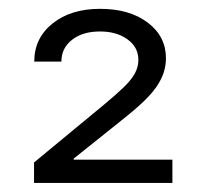

<svg xmlns="http://www.w3.org/2000/svg" viewBox="-20 -853 464 435"><path d="M57.1 -438.5V-484.9L217.8 -617.7Q244.1 -639.6 261 -656Q277.8 -672.4 285.6 -686.8Q293.5 -701.2 293.5 -717.3Q293.5 -746.1 268.8 -763.9Q244.1 -781.7 206.5 -781.7Q167.5 -781.7 143.3 -762.9Q119.1 -744.1 119.1 -713.4H57.6Q57.6 -766.6 99.1 -799.8Q140.6 -833 206.5 -833Q273.4 -833 314.7 -801.8Q356 -770.5 356 -721.2Q356 -704.6 350.8 -688.5Q345.7 -672.4 333.5 -655Q321.3 -637.7 299.3 -617.4Q277.3 -597.2 244.1 -571.3L147 -493.7V-491.2H370.6V-438.5Z"/></svg>

Font: Inter 18pt Light
Style: Regular
Weight: 300
Designer: Rasmus Andersson
Foundry: rsms
Version: Version 4.001;git-66647c0bb